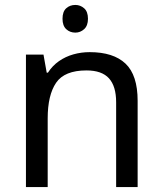

<svg xmlns="http://www.w3.org/2000/svg" viewBox="-20 -757 658 777"><path d="M285 -737Q305 -737 320.5 -723.5Q336 -710 336 -681Q336 -653 320.5 -639Q305 -625 285 -625Q263 -625 248 -639Q233 -653 233 -681Q233 -710 248 -723.5Q263 -737 285 -737ZM343 -546Q439 -546 488 -499.5Q537 -453 537 -349V0H450V-343Q450 -408 421 -440Q392 -472 330 -472Q241 -472 207 -422Q173 -372 173 -278V0H85V-536H156L169 -463H174Q192 -491 218.5 -509.5Q245 -528 277 -537Q309 -546 343 -546Z"/></svg>

Font: lhindi85
Style: Book
Weight: 400
Designer: Jelle Bosma - Monotype Design Team
Foundry: Monotype Imaging Inc.
Version: Version 2.003